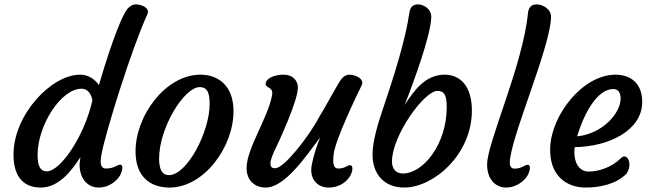

<svg xmlns="http://www.w3.org/2000/svg" viewBox="-20 -843 2941 868"><path d="M41 -144C41 -31.7 97.7 4.9 164.1 4.9C247.1 4.9 304.7 -72.8 343.8 -132.8C341.3 -118.2 339.8 -104.5 339.8 -100.1C339.8 -25.9 384.3 4.9 425.3 4.9C478.5 4.9 511.7 -30.8 522.5 -49.8C528.8 -61 533.2 -74.7 533.2 -84.5C533.2 -92.8 530.3 -98.6 522.9 -98.6C510.3 -98.6 496.1 -81.1 459 -81.1C439.9 -81.1 435.1 -98.1 435.1 -110.8C435.1 -123 437.5 -138.2 439.5 -148.4C457.5 -245.6 577.1 -629.9 646.5 -778.8C647.9 -782.7 648.9 -786.1 648.9 -789.6C648.9 -812 614.7 -823.2 593.3 -823.2C579.6 -823.2 565.9 -814.9 555.2 -801.8C537.1 -779.3 493.7 -686 427.2 -458.5C409.2 -483.4 381.8 -505.4 341.8 -505.4C211.9 -505.4 41 -324.2 41 -144ZM191.9 -68.4C160.2 -68.4 149.9 -96.2 149.9 -142.6C149.9 -276.4 255.4 -441.9 348.6 -441.9C380.9 -441.9 396 -409.2 397.5 -387.7C359.9 -223.6 252 -68.4 191.9 -68.4Z M592.8 -154.3C594.2 -43.9 659.2 4.9 746.6 4.9C903.8 4.9 1038.1 -182.1 1035.6 -344.2C1034.2 -456.5 965.8 -505.4 886.7 -505.4C727.1 -505.4 590.3 -317.4 592.8 -154.3ZM699.2 -122.6C697.8 -263.7 812.5 -449.2 882.8 -449.2C920.9 -449.2 927.2 -416.5 927.7 -375C929.2 -249.5 826.2 -51.3 744.1 -51.3C711.4 -51.3 700.2 -79.1 699.2 -122.6Z M1094.7 -83C1094.7 -30.8 1127.9 4.9 1181.2 4.9C1268.6 4.9 1364.7 -138.7 1427.7 -222.2C1413.6 -187.5 1397 -140.1 1389.2 -96.7C1377 -28.3 1420.4 4.9 1464.8 4.9C1522 4.9 1551.3 -28.3 1563 -47.4C1574.7 -67.9 1578.6 -96.2 1562 -96.2C1549.3 -96.2 1541 -81.1 1508.8 -81.1C1488.8 -81.1 1482.4 -101.6 1488.8 -148.4C1498 -215.8 1592.3 -411.1 1615.2 -457.5C1628.4 -483.9 1591.8 -505.4 1558.1 -505.4C1544.4 -505.4 1530.8 -495.6 1522.9 -485.4C1508.8 -467.3 1448.7 -355 1422.4 -313C1374.5 -222.7 1263.7 -82.5 1224.6 -82.5C1207 -82.5 1202.6 -89.8 1202.6 -106.4C1202.6 -115.7 1209.5 -135.7 1217.8 -154.8C1241.7 -203.6 1326.7 -387.2 1326.7 -447.3C1326.7 -476.1 1306.2 -505.4 1260.7 -505.4C1222.2 -505.4 1180.7 -489.3 1180.7 -462.9C1180.7 -443.8 1217.3 -451.7 1210 -412.1C1189.9 -306.6 1094.7 -171.4 1094.7 -83Z M1664.1 -144.5C1664.1 -55.2 1717.3 4.9 1807.6 4.9C1939.5 4.9 2113.3 -143.6 2113.3 -343.3C2113.3 -455.1 2059.6 -505.4 1990.2 -505.4C1904.3 -505.4 1853.5 -437 1809.1 -367.7C1855.5 -485.8 1926.8 -683.6 1929.7 -764.2C1931.2 -803.7 1893.6 -823.2 1870.1 -823.2C1846.7 -823.2 1834 -811.5 1830.1 -782.2C1813.5 -665.5 1763.2 -504.4 1710 -347.2C1689 -285.2 1664.1 -204.6 1664.1 -144.5ZM1752 -112.8C1752 -229.5 1897.5 -432.1 1957.5 -432.1C1988.8 -432.1 1999.5 -412.6 1999.5 -357.9C1999.5 -191.9 1894 -58.6 1800.8 -58.6C1768.6 -58.6 1752 -81.5 1752 -112.8Z M2182.1 -99.6C2182.1 -25.4 2226.6 4.9 2267.6 4.9C2318.8 4.9 2354 -30.3 2364.7 -49.3C2376.5 -69.8 2381.8 -98.1 2365.2 -98.1C2352.5 -98.1 2338.4 -80.6 2306.2 -80.6C2292.5 -80.6 2284.7 -89.8 2284.7 -106.9C2284.7 -213.4 2467.3 -625.5 2471.2 -764.2C2472.2 -803.7 2432.1 -823.2 2406.7 -823.2C2383.3 -823.2 2369.6 -811.5 2366.7 -782.2C2343.3 -547.4 2182.1 -197.8 2182.1 -99.6Z M2467.3 -176.3C2462.4 -49.3 2540.5 4.9 2627.9 4.9C2693.4 4.9 2766.1 -11.2 2811 -56.6C2843.3 -99.1 2815.9 -157.2 2787.1 -127.9C2744.1 -85 2684.1 -67.4 2641.6 -67.4C2594.2 -67.4 2574.7 -113.8 2576.7 -161.1C2576.7 -167.5 2577.6 -173.3 2578.6 -177.7C2735.4 -180.2 2882.3 -254.9 2883.3 -380.4C2884.3 -467.3 2829.6 -505.4 2762.7 -505.4C2614.7 -505.4 2473.1 -324.2 2467.3 -176.3ZM2588.9 -226.6C2618.2 -323.7 2677.7 -440.4 2752 -440.4C2777.8 -440.4 2785.6 -421.4 2785.6 -396C2785.2 -331.5 2704.1 -237.8 2588.9 -226.6Z"/></svg>

Font: Courgette
Style: Regular
Weight: 400
Designer: Karolina Lach
Foundry: Karolina Lach
Version: Version 1.002